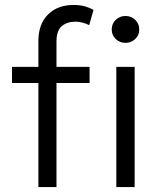

<svg xmlns="http://www.w3.org/2000/svg" viewBox="-20 -755 646 775"><path d="M135 0V-420H28.5V-485H135V-589.5Q135 -658 173.8 -696.5Q212.5 -735 278 -735Q303.5 -735 323.2 -729.2Q343 -723.5 357.5 -715L340 -653.5Q325 -661 311 -664.2Q297 -667.5 284.5 -667.5Q251.5 -667.5 229.8 -649.8Q208 -632 208 -587V-485H341.5V-420H208V0ZM449.5 0V-485H523.5V0ZM486.5 -582Q463.5 -582 447.2 -597.5Q431 -613 431 -636Q431 -659.5 447.2 -675Q463.5 -690.5 486.5 -690.5Q509.5 -690.5 525.8 -675Q542 -659.5 542 -636Q542 -613 525.8 -597.5Q509.5 -582 486.5 -582Z"/></svg>

Font: Geologica ExtraLight
Style: Regular
Weight: 200
Designer: Sindre Bremnes, Frode Helland
Foundry: Monokrom Skriftforlag AS
Version: Version 1.010; ttfautohint (v1.8.4.7-5d5b);gftools[0.9.28]